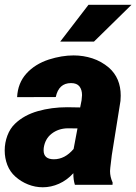

<svg xmlns="http://www.w3.org/2000/svg" viewBox="-22 -770 568 800"><path d="M229 -596.7 346.7 -750H525.9L369.6 -596.7ZM290 0Q283.2 -22 283.7 -48.3Q256.8 -19 223.9 -4.4Q190.9 10.3 156.2 10.3Q124.5 10.3 95 -1.5Q65.4 -13.2 42 -34.2Q19.5 -54.2 8.5 -82.8Q-2.4 -111.3 -2.4 -143.1Q-2.4 -175.3 8.8 -205.1Q20 -234.9 40.5 -254.4Q78.1 -290.5 135.5 -306.9Q192.9 -323.2 258.3 -323.2L312 -322.3L317.9 -352.1Q319.8 -366.7 319.8 -373.5Q319.8 -396 309.1 -409.9Q298.3 -423.8 273.9 -423.8Q222.7 -423.8 210.4 -365.7L49.3 -365.2Q52.2 -423.8 87.9 -463.4Q123.5 -502.9 181.6 -522Q235.4 -539.1 284.7 -539.1Q325.2 -539.1 362.8 -526.9Q400.4 -514.6 431.6 -488.3Q481 -444.8 481 -371.6Q481 -364.3 480 -349.6L443.8 -123.5L437.5 -70.8Q436.5 -62 436.5 -57.1Q436.5 -33.2 447.3 -9.3L446.8 0ZM284.7 -149.4 300.8 -234.9 259.3 -235.4Q220.7 -234.4 193.1 -212.9Q165.5 -191.4 160.2 -153.3Q159.7 -149.9 159.7 -143.6Q159.7 -106.4 202.6 -106.4Q248.5 -106.4 284.7 -149.4Z"/></svg>

Font: Mardoto Black
Style: Italic
Weight: 900
Italic angle: -12°
Designer: Christian Robertson, Vahan Hovhannisyan
Foundry: Google
Version: Version 1.000